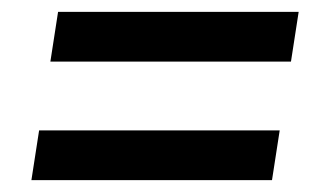

<svg xmlns="http://www.w3.org/2000/svg" viewBox="-20 -459 526 324"><path d="M65 -355 78 -439H484L471 -355ZM33 -155 46 -239H452L439 -155Z"/></svg>

Font: Rokkitt SemiBold
Style: Italic
Weight: 600
Italic angle: -9°
Designer: Vernon Adams
Foundry: Vernon Adams
Version: Version 3.103